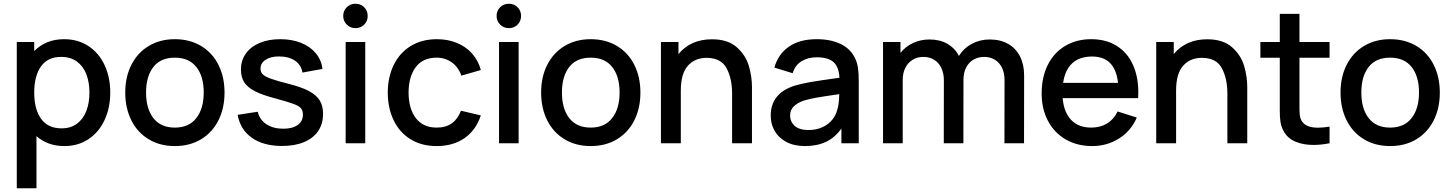

<svg xmlns="http://www.w3.org/2000/svg" viewBox="-20 -764 7739 1024"><path d="M568 -270.5Q568 -189.5 538 -124.5Q508 -59.5 452.5 -22.2Q397 15 323.5 15Q234.5 15 174.5 -38V240H69.5V-540H162.5V-491.5Q192 -522 232 -538.5Q272 -555 321.5 -555Q396 -555 451.8 -518.2Q507.5 -481.5 537.8 -416.8Q568 -352 568 -270.5ZM457 -270.5Q457 -325 440.5 -368Q424 -411 390 -435.8Q356 -460.5 305.5 -460.5Q234 -460.5 198.2 -409.2Q162.5 -358 162.5 -270.5Q162.5 -182 198.8 -130.8Q235 -79.5 309 -79.5Q357.5 -79.5 390.8 -104.5Q424 -129.5 440.5 -172.5Q457 -215.5 457 -270.5Z M648 -270.5Q648 -354.5 681 -419Q714 -483.5 774 -519.2Q834 -555 912.5 -555Q992 -555 1052.2 -519Q1112.5 -483 1145 -418.2Q1177.5 -353.5 1177.5 -270.5Q1177.5 -186.5 1144.8 -121.8Q1112 -57 1052 -21Q992 15 912.5 15Q833 15 773 -21.2Q713 -57.5 680.5 -122.2Q648 -187 648 -270.5ZM1066.5 -270.5Q1066.5 -357 1027 -406.8Q987.5 -456.5 912.5 -456.5Q836.5 -456.5 797.8 -406.5Q759 -356.5 759 -270.5Q759 -183.5 798.5 -133.5Q838 -83.5 912.5 -83.5Q987.5 -83.5 1027 -134.2Q1066.5 -185 1066.5 -270.5Z M1247.5 -151.5 1354.5 -168Q1364.5 -125.5 1400.8 -101.5Q1437 -77.5 1491 -77.5Q1540 -77.5 1567.8 -97.5Q1595.5 -117.5 1595.5 -152.5Q1595.5 -174 1585.5 -186.2Q1575.5 -198.5 1546.2 -209.5Q1517 -220.5 1450.5 -238.5Q1379.5 -257 1339.8 -277.5Q1300 -298 1282.5 -325.2Q1265 -352.5 1265 -393Q1265 -441.5 1291 -478.2Q1317 -515 1364.5 -535Q1412 -555 1475 -555Q1536.5 -555 1585.5 -535.5Q1634.5 -516 1664.2 -480Q1694 -444 1700 -396.5L1593 -377Q1587 -417 1553.8 -440Q1520.5 -463 1467.5 -463Q1423.5 -463 1396.5 -445.2Q1369.5 -427.5 1369.5 -398.5Q1369.5 -380 1381 -368Q1392.5 -356 1424 -344.5Q1455.5 -333 1520.5 -316.5Q1589.5 -299 1628.8 -277.8Q1668 -256.5 1685.5 -227.8Q1703 -199 1703 -156.5Q1703 -103.5 1676.8 -65Q1650.5 -26.5 1601.2 -6Q1552 14.5 1484 14.5Q1385.5 14.5 1323.5 -29Q1261.5 -72.5 1247.5 -151.5Z M1928 0H1823.5V-540H1928ZM1810.5 -679Q1810.5 -706.5 1829.2 -725.2Q1848 -744 1876 -744Q1904 -744 1922.5 -725.2Q1941 -706.5 1941 -679Q1941 -651.5 1922.5 -632.8Q1904 -614 1876 -614Q1848 -614 1829.2 -633Q1810.5 -652 1810.5 -679Z M2048 -270Q2048.5 -353.5 2080.2 -418.2Q2112 -483 2171.2 -519Q2230.5 -555 2310.5 -555Q2369 -555 2417.2 -535Q2465.5 -515 2498.2 -478Q2531 -441 2544.5 -390.5L2440.5 -360.5Q2425 -405.5 2389.8 -431Q2354.5 -456.5 2309 -456.5Q2235 -456.5 2197.2 -405.8Q2159.5 -355 2159 -270Q2159.5 -184 2198 -133.8Q2236.5 -83.5 2309 -83.5Q2358 -83.5 2389.8 -106.2Q2421.5 -129 2438.5 -173.5L2544.5 -148.5Q2518 -69 2457 -27Q2396 15 2309 15Q2228 15 2169.2 -21.5Q2110.5 -58 2079.5 -122.5Q2048.5 -187 2048 -270Z M2746 0H2641.5V-540H2746ZM2628.5 -679Q2628.5 -706.5 2647.2 -725.2Q2666 -744 2694 -744Q2722 -744 2740.5 -725.2Q2759 -706.5 2759 -679Q2759 -651.5 2740.5 -632.8Q2722 -614 2694 -614Q2666 -614 2647.2 -633Q2628.5 -652 2628.5 -679Z M2866 -270.5Q2866 -354.5 2899 -419Q2932 -483.5 2992 -519.2Q3052 -555 3130.5 -555Q3210 -555 3270.2 -519Q3330.5 -483 3363 -418.2Q3395.5 -353.5 3395.5 -270.5Q3395.5 -186.5 3362.8 -121.8Q3330 -57 3270 -21Q3210 15 3130.5 15Q3051 15 2991 -21.2Q2931 -57.5 2898.5 -122.2Q2866 -187 2866 -270.5ZM3284.5 -270.5Q3284.5 -357 3245 -406.8Q3205.5 -456.5 3130.5 -456.5Q3054.5 -456.5 3015.8 -406.5Q2977 -356.5 2977 -270.5Q2977 -183.5 3016.5 -133.5Q3056 -83.5 3130.5 -83.5Q3205.5 -83.5 3245 -134.2Q3284.5 -185 3284.5 -270.5Z M3990.5 -300V0H3884.5V-265.5Q3884.5 -345 3855 -400.2Q3825.5 -455.5 3748 -455.5Q3686.5 -455.5 3648.8 -413.5Q3611 -371.5 3611 -281V0H3505V-540H3598.5V-475.5Q3629 -513.5 3674 -534Q3719 -554.5 3777 -554.5Q3862 -554.5 3909.8 -511.8Q3957.5 -469 3974 -412Q3990.5 -355 3990.5 -300Z M4560 -332.5V0H4467.5V-78.5Q4434 -31 4386.2 -8Q4338.5 15 4273 15Q4215 15 4174 -6.8Q4133 -28.5 4111.8 -65.2Q4090.5 -102 4090.5 -147Q4090.5 -266.5 4218 -307Q4256.5 -318.5 4305.2 -326.8Q4354 -335 4440.5 -347L4457 -349Q4454.5 -406 4426 -432.2Q4397.5 -458.5 4335 -458.5Q4289.5 -458.5 4255 -437.5Q4220.5 -416.5 4207.5 -373.5L4110 -403.5Q4130 -475 4187.2 -515Q4244.5 -555 4336 -555Q4410.5 -555 4463.5 -529.5Q4516.5 -504 4541 -452Q4552.5 -427.5 4556.2 -399.8Q4560 -372 4560 -332.5ZM4445 -177.5Q4455 -206.5 4456 -262L4443 -260Q4370 -249.5 4333.8 -243Q4297.5 -236.5 4268.5 -228Q4233.5 -216 4213.8 -197Q4194 -178 4194 -148Q4194 -114.5 4218.8 -92.5Q4243.5 -70.5 4291.5 -70.5Q4334 -70.5 4366.5 -85.8Q4399 -101 4418.8 -125.5Q4438.5 -150 4445 -177.5Z M5442 -361.5 5441.5 0H5337L5337.5 -336.5Q5337.5 -374.5 5324 -402.5Q5310.5 -430.5 5285.8 -445.5Q5261 -460.5 5228.5 -460.5Q5198 -460.5 5173 -446.5Q5148 -432.5 5133.2 -404.8Q5118.5 -377 5118.5 -337.5L5118 0H5013.5L5014 -334.5Q5014 -373 5000.5 -401.5Q4987 -430 4962.2 -445.2Q4937.5 -460.5 4904.5 -460.5Q4872 -460.5 4847 -445Q4822 -429.5 4808.2 -401.8Q4794.5 -374 4794.5 -337.5V0H4689.5V-540H4782.5V-482Q4809 -515.5 4849.2 -534.5Q4889.5 -553.5 4937.5 -553.5Q4992.5 -553.5 5032.5 -530.5Q5072.5 -507.5 5094.5 -466Q5119.5 -507 5162.8 -530.2Q5206 -553.5 5258.5 -553.5Q5315.5 -553.5 5357 -529.8Q5398.5 -506 5420.2 -462.8Q5442 -419.5 5442 -361.5Z M5647.5 -240.5Q5654 -165 5693 -124.2Q5732 -83.5 5800 -83.5Q5848.5 -83.5 5884.5 -105.5Q5920.5 -127.5 5940.5 -169.5L6043 -137Q6012 -65.5 5948 -25.2Q5884 15 5805 15Q5725 15 5664 -20.2Q5603 -55.5 5569.2 -119.2Q5535.5 -183 5535.5 -265.5Q5535.5 -353 5568.5 -418.5Q5601.5 -484 5661.5 -519.5Q5721.5 -555 5800 -555Q5877.5 -555 5934 -520.5Q5990.5 -486 6020.8 -421.8Q6051 -357.5 6051 -270Q6051 -260.5 6050 -240.5ZM5650 -322H5943Q5934.5 -393.5 5900.2 -428Q5866 -462.5 5804 -462.5Q5737.5 -462.5 5698.8 -426.8Q5660 -391 5650 -322Z M6632 -300V0H6526V-265.5Q6526 -345 6496.5 -400.2Q6467 -455.5 6389.5 -455.5Q6328 -455.5 6290.2 -413.5Q6252.5 -371.5 6252.5 -281V0H6146.5V-540H6240V-475.5Q6270.5 -513.5 6315.5 -534Q6360.5 -554.5 6418.5 -554.5Q6503.5 -554.5 6551.2 -511.8Q6599 -469 6615.5 -412Q6632 -355 6632 -300Z M6910.5 -456V-217.5V-189Q6910.5 -163.5 6912.5 -147.8Q6914.5 -132 6921.5 -120.5Q6933.5 -100.5 6955.2 -91.8Q6977 -83 7008.5 -83Q7035.5 -83 7071 -88.5V0Q7024.5 9 6985.5 9Q6929.5 9 6887.8 -9Q6846 -27 6825.5 -65.5Q6813 -89 6809.2 -113.8Q6805.5 -138.5 6805.5 -174V-212.5V-456H6702V-540H6805.5V-690H6910.5V-540H7071V-456Z M7129.5 -270.5Q7129.5 -354.5 7162.5 -419Q7195.5 -483.5 7255.5 -519.2Q7315.5 -555 7394 -555Q7473.5 -555 7533.8 -519Q7594 -483 7626.5 -418.2Q7659 -353.5 7659 -270.5Q7659 -186.5 7626.2 -121.8Q7593.5 -57 7533.5 -21Q7473.5 15 7394 15Q7314.5 15 7254.5 -21.2Q7194.5 -57.5 7162 -122.2Q7129.5 -187 7129.5 -270.5ZM7548 -270.5Q7548 -357 7508.5 -406.8Q7469 -456.5 7394 -456.5Q7318 -456.5 7279.2 -406.5Q7240.5 -356.5 7240.5 -270.5Q7240.5 -183.5 7280 -133.5Q7319.5 -83.5 7394 -83.5Q7469 -83.5 7508.5 -134.2Q7548 -185 7548 -270.5Z"/></svg>

Font: Hauora SemiBold
Style: Regular
Weight: 600
Designer: Wayne Shih
Foundry: WCYS
Version: Version 1.001